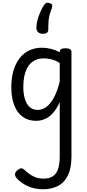

<svg xmlns="http://www.w3.org/2000/svg" viewBox="-20 -869 638 1408"><path d="M295 519Q232 519 180.5 494.5Q129 470 101 436Q90 423 90 409Q90 395 108 379Q125 365 136 365Q147 365 162 379Q194 409 226.5 425Q259 441 299 441Q339 441 365.5 425Q392 409 405 373Q418 337 418 278V-121Q396 -70 368 -39.5Q340 -9 309 4Q278 17 244 17Q189 17 148.5 -11Q108 -39 85.5 -94Q63 -149 63 -229Q63 -281 72.5 -326Q82 -371 101 -406.5Q120 -442 147 -467Q174 -492 209.5 -505.5Q245 -519 288 -519Q321 -519 354.5 -510.5Q388 -502 418 -486V-489Q418 -502 428 -508.5Q438 -515 460 -515Q482 -515 493 -508.5Q504 -502 504 -489V283Q504 361 479.5 414Q455 467 408 493Q361 519 295 519ZM257 -63Q290 -63 319.5 -84.5Q349 -106 374.5 -152Q400 -198 418 -271V-407Q386 -427 356.5 -434Q327 -441 299 -441Q272 -441 249 -432.5Q226 -424 207.5 -407Q189 -390 176.5 -365Q164 -340 157.5 -306.5Q151 -273 151 -232Q151 -183 162 -145Q173 -107 196.5 -85Q220 -63 257 -63ZM347 -845Q360 -841 362.5 -832.5Q365 -824 360 -809Q348 -779 342.5 -755Q337 -731 335.5 -707Q334 -683 334 -653Q334 -636 324 -628.5Q314 -621 295 -621Q273 -621 260 -632.5Q247 -644 247 -663Q247 -701 262.5 -746.5Q278 -792 301 -829Q312 -845 321.5 -848Q331 -851 347 -845Z"/></svg>

Font: Playwrite PE
Style: Regular
Weight: 400
Designer: Veronika Burian, José Scaglione
Foundry: TypeTogether
Version: Version 1.002